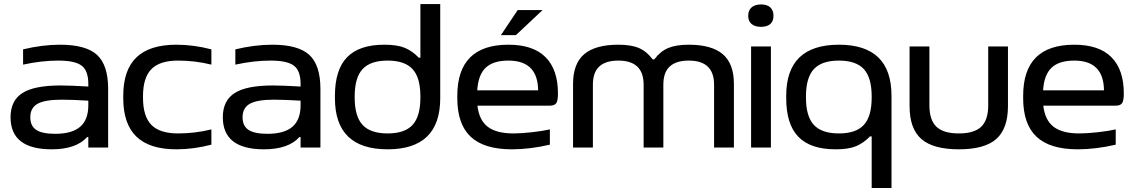

<svg xmlns="http://www.w3.org/2000/svg" viewBox="-20 -730 5615 950"><path d="M276.9 -508.8Q405.3 -508.8 460.2 -458.3Q515.1 -407.7 515.1 -290V0H417V-51.8H411.1Q356.4 8.8 235.8 8.8Q32.2 8.8 32.2 -149.9Q32.2 -231.9 90.6 -269.5Q148.9 -307.1 279.8 -307.1Q327.6 -307.1 417 -301.8V-314.9Q417 -379.9 384 -405Q351.1 -430.2 269 -430.2Q185.5 -430.2 94.2 -410.2V-485.8Q189.9 -508.8 276.9 -508.8ZM129.9 -149.9Q129.9 -106.9 159.2 -87.4Q188.5 -67.9 252.9 -67.9Q336.4 -67.9 376.7 -102.8Q417 -137.7 417 -209V-231.9Q337.4 -236.8 285.2 -236.8Q202.1 -236.8 166 -216.6Q129.9 -196.3 129.9 -149.9Z M589.8 -255.9Q589.8 -383.3 655 -446Q720.2 -508.8 852.5 -508.8Q938 -508.8 1025.9 -485.8V-410.2Q945.8 -430.2 860.8 -430.2Q770.5 -430.2 729 -387.9Q687.5 -345.7 687.5 -252.9V-247.1Q687.5 -154.3 729 -112.1Q770.5 -69.8 860.8 -69.8Q945.8 -69.8 1025.9 -89.8V-14.2Q938 8.8 852.5 8.8Q720.2 8.8 655 -54Q589.8 -116.7 589.8 -244.1Z M1327.1 -508.8Q1455.6 -508.8 1510.5 -458.3Q1565.4 -407.7 1565.4 -290V0H1467.3V-51.8H1461.4Q1406.7 8.8 1286.1 8.8Q1082.5 8.8 1082.5 -149.9Q1082.5 -231.9 1140.9 -269.5Q1199.2 -307.1 1330.1 -307.1Q1377.9 -307.1 1467.3 -301.8V-314.9Q1467.3 -379.9 1434.3 -405Q1401.4 -430.2 1319.3 -430.2Q1235.8 -430.2 1144.5 -410.2V-485.8Q1240.2 -508.8 1327.1 -508.8ZM1180.2 -149.9Q1180.2 -106.9 1209.5 -87.4Q1238.8 -67.9 1303.2 -67.9Q1386.7 -67.9 1427 -102.8Q1467.3 -137.7 1467.3 -209V-231.9Q1387.7 -236.8 1335.4 -236.8Q1252.4 -236.8 1216.3 -216.6Q1180.2 -196.3 1180.2 -149.9Z M1637.2 -255.9Q1637.2 -384.8 1697.3 -446.8Q1757.3 -508.8 1881.8 -508.8Q1945.8 -508.8 1983.2 -493.2Q2020.5 -477.5 2051.8 -444.8H2060.1V-710H2158.2V-244.1Q2158.2 8.8 1897.9 8.8Q1637.2 8.8 1637.2 -244.1ZM1734.9 -247.1Q1734.9 -154.8 1773.7 -112.3Q1812.5 -69.8 1897.9 -69.8Q1982.9 -69.8 2021.5 -112.1Q2060.1 -154.3 2060.1 -247.1V-252.9Q2060.1 -345.7 2021.5 -387.9Q1982.9 -430.2 1897.9 -430.2Q1812.5 -430.2 1773.7 -387.7Q1734.9 -345.2 1734.9 -252.9Z M2740.7 -268.1Q2740.7 -232.4 2732.4 -219.7Q2724.1 -207 2697.8 -207H2342.3Q2350.6 -135.3 2393.6 -102.5Q2436.5 -69.8 2520.5 -69.8Q2559.1 -69.8 2611.6 -75.7Q2664.1 -81.5 2700.7 -89.8V-14.2Q2602.1 8.8 2512.7 8.8Q2375 8.8 2308.8 -53.5Q2242.7 -115.7 2242.7 -244.1V-255.9Q2242.7 -508.8 2495.6 -508.8Q2618.2 -508.8 2679.4 -447Q2740.7 -385.3 2740.7 -268.1ZM2341.3 -283.2H2642.6Q2641.1 -430.2 2495.6 -430.2Q2420.4 -430.2 2383.3 -395Q2346.2 -359.9 2341.3 -283.2ZM2458.5 -556.2 2541.5 -680.2H2664.6L2532.7 -556.2Z M2815.4 -314.9Q2815.4 -415 2870.6 -461.9Q2925.8 -508.8 3039.6 -508.8Q3103 -508.8 3141.6 -492.2Q3180.2 -475.6 3209.5 -436H3217.3Q3246.6 -475.6 3285.6 -492.2Q3324.7 -508.8 3388.2 -508.8Q3501 -508.8 3556.2 -461.9Q3611.3 -415 3611.3 -314.9V0H3513.2V-311Q3513.2 -430.2 3388.2 -430.2Q3325.7 -430.2 3293.9 -401.1Q3262.2 -372.1 3262.2 -311V0H3164.6V-311Q3164.6 -430.2 3039.6 -430.2Q2977.1 -430.2 2945.3 -401.1Q2913.6 -372.1 2913.6 -311V0H2815.4Z M3696.3 -500H3794.4V0H3696.3ZM3682.1 -650.9V-652.8Q3682.1 -678.7 3698.7 -693.4Q3715.3 -708 3745.6 -708Q3775.4 -708 3791.3 -693.4Q3807.1 -678.7 3807.1 -652.8V-650.9Q3807.1 -625.5 3791.3 -611.3Q3775.4 -597.2 3745.6 -597.2Q3715.3 -597.2 3698.7 -611.3Q3682.1 -625.5 3682.1 -650.9Z M3870.1 -255.9Q3870.1 -508.8 4130.9 -508.8Q4391.1 -508.8 4391.1 -255.9V200.2H4293V-55.2H4284.7Q4253.4 -22.5 4216.1 -6.8Q4178.7 8.8 4114.7 8.8Q3990.2 8.8 3930.2 -53.2Q3870.1 -115.2 3870.1 -244.1ZM3967.8 -247.1Q3967.8 -154.8 4006.6 -112.3Q4045.4 -69.8 4130.9 -69.8Q4215.8 -69.8 4254.4 -112.1Q4293 -154.3 4293 -247.1V-252.9Q4293 -345.7 4254.4 -387.9Q4215.8 -430.2 4130.9 -430.2Q4045.4 -430.2 4006.6 -387.7Q3967.8 -345.2 3967.8 -252.9Z M4480.5 -205.1V-500H4578.6V-209Q4578.6 -136.2 4613.3 -103Q4647.9 -69.8 4724.6 -69.8Q4800.3 -69.8 4835 -103Q4869.6 -136.2 4869.6 -209V-500H4967.3V-205.1Q4967.3 -93.3 4909.4 -42.2Q4851.6 8.8 4724.6 8.8Q4597.2 8.8 4538.8 -42.2Q4480.5 -93.3 4480.5 -205.1Z M5540.5 -268.1Q5540.5 -232.4 5532.2 -219.7Q5523.9 -207 5497.6 -207H5142.1Q5150.4 -135.3 5193.4 -102.5Q5236.3 -69.8 5320.3 -69.8Q5358.9 -69.8 5411.4 -75.7Q5463.9 -81.5 5500.5 -89.8V-14.2Q5401.9 8.8 5312.5 8.8Q5174.8 8.8 5108.6 -53.5Q5042.5 -115.7 5042.5 -244.1V-255.9Q5042.5 -508.8 5295.4 -508.8Q5418 -508.8 5479.2 -447Q5540.5 -385.3 5540.5 -268.1ZM5141.1 -283.2H5442.4Q5440.9 -430.2 5295.4 -430.2Q5220.2 -430.2 5183.1 -395Q5146 -359.9 5141.1 -283.2Z"/></svg>

Font: LT Wave
Style: Regular
Weight: 400
Designer: Daniel Lyons
Version: Version 2.5 (Glyphs App)